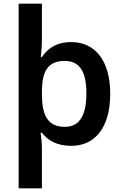

<svg xmlns="http://www.w3.org/2000/svg" viewBox="-20 -780 666 1040"><path d="M577 -272C577 -456 492 -552 366 -552C285 -552 237 -516 207 -471H201C203 -490 207 -529 207 -557V-760H81V240H207V18C207 -3 203 -43 200 -61H207C237 -22 285 10 366 10C493 10 577 -87 577 -272ZM448 -274C448 -157 412 -93 332 -93C236 -93 207 -157 207 -273V-290C209 -397 241 -450 331 -450C412 -450 448 -391 448 -274Z"/></svg>

Font: Noto Sans Bengali UI SemiBold
Style: Regular
Weight: 600
Designer: Jelle Bosma - Monotype Design Team
Foundry: Monotype Imaging Inc.
Version: Version 2.003